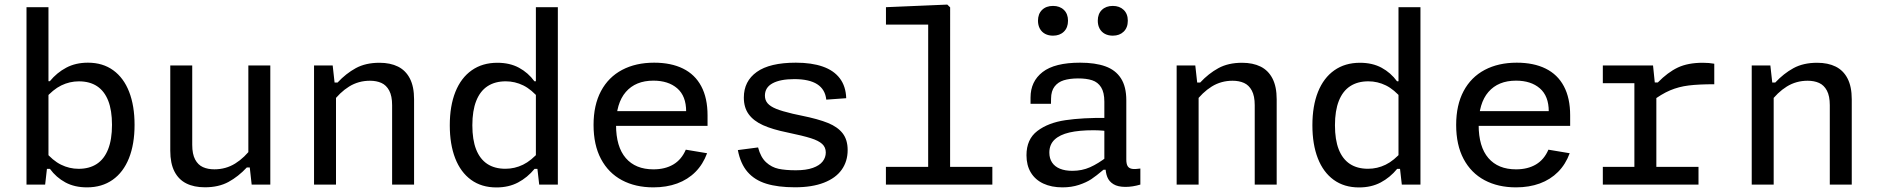

<svg xmlns="http://www.w3.org/2000/svg" viewBox="-20 -796 8100 828"><path d="M185.2 -92.5 174.7 0H94.3V-765H189V-92.5ZM355.2 12Q301.5 12 261.9 -9.4Q222.3 -30.8 195.3 -67.8H173.2V-144.3Q207.2 -103.5 243.2 -85.8Q279.3 -68 319 -68Q365.3 -68 397.4 -89Q429.5 -110 446.2 -152.2Q463 -194.5 463 -257.7Q463 -319.8 446.8 -361.4Q430.5 -403 398.8 -424.1Q367 -445.2 320.3 -445.2Q280.5 -445.2 244.5 -427.7Q208.5 -410.2 173.2 -369.3V-445.7H194.8Q225.3 -482.8 265.8 -504.2Q306.2 -525.7 359.2 -525.7Q423.3 -525.7 468.4 -492.9Q513.5 -460.2 536.9 -400Q560.3 -339.8 560.3 -257.7Q560.3 -174.2 536.1 -113.6Q511.8 -53 465.7 -20.5Q419.5 12 355.2 12Z M1051 -513.7H1145.7V0H1065.3L1055.7 -86.7H1051ZM809 -513.7V-171.3Q809 -131.7 821.5 -108.2Q834 -84.8 855.2 -75.3Q876.3 -65.8 904.5 -65.8Q954 -65.8 994.4 -90.9Q1034.8 -116 1068 -161.2V-73.7H1044.3Q1008 -34.7 965.5 -11.5Q923 11.7 863.7 11.7Q816.8 11.7 783.6 -4.9Q750.3 -21.5 732.3 -56.5Q714.3 -91.5 714.3 -146V-513.7Z M1429 0H1334.3V-513.7H1414.7L1424.3 -427H1429ZM1671 0V-342.3Q1671 -382 1658.5 -405.4Q1646 -428.8 1624.8 -438.3Q1603.7 -447.8 1575.5 -447.8Q1526 -447.8 1485.6 -422.8Q1445.2 -397.7 1412 -352.5V-440H1435.7Q1472 -479 1514.5 -502.2Q1557 -525.3 1616.3 -525.3Q1663.2 -525.3 1696.4 -508.8Q1729.7 -492.2 1747.7 -457.2Q1765.7 -422.2 1765.7 -367.7V0Z M2291 -765H2385.7V0H2305.3L2294.8 -92.5H2291ZM2124.8 -525.3Q2178.5 -525.3 2218.1 -503.9Q2257.7 -482.5 2284.7 -445.5H2306.8V-369Q2272.8 -409.8 2236.8 -427.6Q2200.7 -445.3 2161 -445.3Q2114.7 -445.3 2082.6 -424.3Q2050.5 -403.3 2033.8 -361.1Q2017 -318.8 2017 -255.7Q2017 -193.5 2033.2 -151.9Q2049.5 -110.3 2081.2 -89.2Q2113 -68.2 2159.7 -68.2Q2199.5 -68.2 2235.5 -85.7Q2271.5 -103.2 2306.8 -144V-67.7H2285.2Q2254.7 -30.5 2214.2 -9.1Q2173.8 12.3 2120.8 12.3Q2056.7 12.3 2011.6 -20.4Q1966.5 -53.2 1943.1 -113.3Q1919.7 -173.5 1919.7 -255.7Q1919.7 -339.2 1943.9 -399.8Q1968.2 -460.3 2014.3 -492.8Q2060.5 -525.3 2124.8 -525.3Z M2801 -525.7Q2874 -525.7 2925.6 -500.2Q2977.2 -474.8 3004.2 -424Q3031.3 -373.2 3031.3 -298.5V-253.3H2611.8V-316.7H2964.2L2939 -294.8V-315.5Q2939 -381.8 2900.6 -415Q2862.2 -448.2 2797.8 -448.2Q2721 -448.2 2678.8 -399.4Q2636.7 -350.7 2636.7 -257.3Q2636.7 -163 2678.7 -114.3Q2720.7 -65.7 2797.8 -65.7Q2848.2 -65.7 2883.7 -86.7Q2919.2 -107.7 2937.5 -150.5L3029.3 -135.2Q3011.8 -87.5 2979.1 -54.6Q2946.3 -21.7 2900.4 -4.8Q2854.5 12 2797.7 12Q2720.2 12 2662.1 -19Q2604 -50 2571.8 -110.4Q2539.7 -170.8 2539.7 -257.3Q2539.7 -342.8 2571.8 -403.2Q2604 -463.5 2662.9 -494.6Q2721.8 -525.7 2801 -525.7Z M3629.3 -372.5 3543.3 -366.3Q3538.7 -410.5 3504.3 -432.7Q3470 -454.8 3405.3 -454.8Q3345.2 -454.8 3311.9 -436.9Q3278.7 -419 3278.7 -383.5Q3278.7 -364 3290.4 -350.4Q3302.2 -336.8 3327.1 -326.7Q3352 -316.5 3398.7 -305.5Q3416.8 -301.8 3434.5 -297.8Q3509.2 -282.7 3551.1 -265.5Q3593 -248.3 3614.2 -220.7Q3635.5 -193 3635.5 -149Q3635.5 -100.2 3609.8 -64.1Q3584.2 -28 3533.2 -8.2Q3482.3 11.7 3408.2 11.7Q3334.8 11.7 3284.7 -3.8Q3234.5 -19.2 3203.9 -54.4Q3173.3 -89.7 3162 -148.8L3249.2 -160.2Q3260.3 -117.7 3283.9 -96.1Q3307.5 -74.5 3337.3 -68.1Q3367.2 -61.7 3412.3 -61.7Q3456.5 -61.7 3485.4 -72Q3514.3 -82.3 3527.8 -99.8Q3541.2 -117.2 3541.2 -138.3Q3541.2 -161 3525.6 -175.2Q3510 -189.5 3476.8 -200Q3443.7 -210.5 3375.8 -224.7Q3311 -237.8 3270.2 -256.3Q3229.5 -274.8 3208.7 -303.5Q3187.8 -332.2 3187.8 -375.2Q3187.8 -446 3243.7 -485.8Q3299.5 -525.7 3412.2 -525.7Q3480.5 -525.7 3528.2 -508.9Q3576 -492.2 3601.8 -458Q3627.7 -423.8 3629.3 -372.5Z M3800.5 -76.5H4259.5V0H3800.5ZM3982.7 0 3982.8 -719.7 4005.3 -689.8H3800.7V-765L4065.2 -776.2L4077.5 -764.3L4077.3 0Z M4837.2 -363.2V-108.5Q4837.2 -89.5 4842.7 -80Q4848.2 -70.5 4861.1 -68Q4874 -65.5 4897.8 -69.2V0Q4864 10 4833.8 10Q4800.8 10 4781.8 -1.7Q4762.8 -13.3 4755.2 -32.6Q4747.5 -51.8 4747.5 -77.8L4742.5 -86.7V-357.5Q4742.5 -397.3 4728.6 -419.5Q4714.7 -441.7 4690 -449.8Q4665.3 -458 4628.2 -457.8Q4592.5 -457.5 4567.5 -449.8Q4542.5 -442 4527.8 -422.8Q4513 -403.5 4512.7 -370.7L4512.3 -348.5H4424.2V-375.3Q4424.2 -445 4476.2 -485.3Q4528.2 -525.7 4638 -525.7Q4703.2 -525.7 4747 -509.9Q4790.8 -494.2 4814 -458.3Q4837.2 -422.5 4837.2 -363.2ZM4695.2 -234.3Q4633.8 -234.3 4592 -224.7Q4550.2 -215 4527.8 -193.8Q4505.3 -172.5 4505.3 -137.8Q4505.3 -112.7 4517.1 -95.1Q4528.8 -77.5 4551.1 -68.4Q4573.3 -59.3 4604.3 -59.3Q4646 -59.3 4680.8 -74.8Q4715.7 -90.3 4755 -120.5L4757.5 -64H4738.8Q4707.5 -37.5 4686.2 -23.3Q4664.8 -9.2 4632.8 1.4Q4600.8 12 4561.8 12Q4514.3 12 4479.3 -4.4Q4444.3 -20.8 4425.5 -51.9Q4406.7 -83 4406.7 -126.5Q4406.7 -195.5 4453.5 -231.1Q4500.3 -266.7 4574.5 -277.7Q4648.7 -288.7 4753.8 -287.5L4779.3 -227.8Q4757.3 -230.8 4736.2 -232.6Q4715.2 -234.3 4695.2 -234.3ZM4456.3 -706.7Q4456.3 -736.3 4474.1 -753.4Q4491.8 -770.5 4521.2 -770.5Q4550.2 -770.5 4568 -753.4Q4585.8 -736.3 4585.8 -706.7Q4585.8 -676.8 4568 -659.5Q4550.2 -642.2 4521.2 -642.2Q4501.8 -642.2 4487.2 -649.9Q4472.5 -657.7 4464.4 -672.4Q4456.3 -687.2 4456.3 -706.7ZM4714.2 -706.7Q4714.2 -736.3 4731.9 -753.4Q4749.7 -770.5 4779 -770.5Q4808 -770.5 4825.8 -753.4Q4843.7 -736.3 4843.7 -706.7Q4843.7 -676.8 4825.8 -659.5Q4808 -642.2 4779 -642.2Q4759.7 -642.2 4745 -649.9Q4730.3 -657.7 4722.2 -672.4Q4714.2 -687.2 4714.2 -706.7Z M5149 0H5054.3V-513.7H5134.7L5144.3 -427H5149ZM5391 0V-342.3Q5391 -382 5378.5 -405.4Q5366 -428.8 5344.8 -438.3Q5323.7 -447.8 5295.5 -447.8Q5246 -447.8 5205.6 -422.8Q5165.2 -397.7 5132 -352.5V-440H5155.7Q5192 -479 5234.5 -502.2Q5277 -525.3 5336.3 -525.3Q5383.2 -525.3 5416.4 -508.8Q5449.7 -492.2 5467.7 -457.2Q5485.7 -422.2 5485.7 -367.7V0Z M6011 -765H6105.7V0H6025.3L6014.8 -92.5H6011ZM5844.8 -525.3Q5898.5 -525.3 5938.1 -503.9Q5977.7 -482.5 6004.7 -445.5H6026.8V-369Q5992.8 -409.8 5956.8 -427.6Q5920.7 -445.3 5881 -445.3Q5834.7 -445.3 5802.6 -424.3Q5770.5 -403.3 5753.8 -361.1Q5737 -318.8 5737 -255.7Q5737 -193.5 5753.2 -151.9Q5769.5 -110.3 5801.2 -89.2Q5833 -68.2 5879.7 -68.2Q5919.5 -68.2 5955.5 -85.7Q5991.5 -103.2 6026.8 -144V-67.7H6005.2Q5974.7 -30.5 5934.2 -9.1Q5893.8 12.3 5840.8 12.3Q5776.7 12.3 5731.6 -20.4Q5686.5 -53.2 5663.1 -113.3Q5639.7 -173.5 5639.7 -255.7Q5639.7 -339.2 5663.9 -399.8Q5688.2 -460.3 5734.3 -492.8Q5780.5 -525.3 5844.8 -525.3Z M6521 -525.7Q6594 -525.7 6645.6 -500.2Q6697.2 -474.8 6724.2 -424Q6751.3 -373.2 6751.3 -298.5V-253.3H6331.8V-316.7H6684.2L6659 -294.8V-315.5Q6659 -381.8 6620.6 -415Q6582.2 -448.2 6517.8 -448.2Q6441 -448.2 6398.8 -399.4Q6356.7 -350.7 6356.7 -257.3Q6356.7 -163 6398.7 -114.3Q6440.7 -65.7 6517.8 -65.7Q6568.2 -65.7 6603.7 -86.7Q6639.2 -107.7 6657.5 -150.5L6749.3 -135.2Q6731.8 -87.5 6699.1 -54.6Q6666.3 -21.7 6620.4 -4.8Q6574.5 12 6517.7 12Q6440.2 12 6382.1 -19Q6324 -50 6291.8 -110.4Q6259.7 -170.8 6259.7 -257.3Q6259.7 -342.8 6291.8 -403.2Q6324 -463.5 6382.9 -494.6Q6441.8 -525.7 6521 -525.7Z M7118.3 -420.3H7123V-0.7H7028.3V-459.7L7050.8 -437.2H6892.2V-513.7H7108.7ZM7101.3 -357.5V-440.3H7129.3Q7172.2 -484.2 7215.7 -504.8Q7259.2 -525.3 7323.3 -525.3Q7350.4 -525.3 7372.8 -521.2V-432.7Q7305.3 -432.7 7262.6 -427.4Q7219.9 -422.2 7182.2 -406.3Q7144.5 -390.3 7101.3 -357.5ZM6892.2 -76.5H7304.8V0H6892.2Z M7629 0H7534.3V-513.7H7614.7L7624.3 -427H7629ZM7871 0V-342.3Q7871 -382 7858.5 -405.4Q7846 -428.8 7824.8 -438.3Q7803.7 -447.8 7775.5 -447.8Q7726 -447.8 7685.6 -422.8Q7645.2 -397.7 7612 -352.5V-440H7635.7Q7672 -479 7714.5 -502.2Q7757 -525.3 7816.3 -525.3Q7863.2 -525.3 7896.4 -508.8Q7929.7 -492.2 7947.7 -457.2Q7965.7 -422.2 7965.7 -367.7V0Z"/></svg>

Font: Monaspace Neon Var ExtraLight
Style: Regular
Weight: 200
Designer: Riley Cran and the Lettermatic Team
Version: Version 1.200 (Monaspace Neon Var)